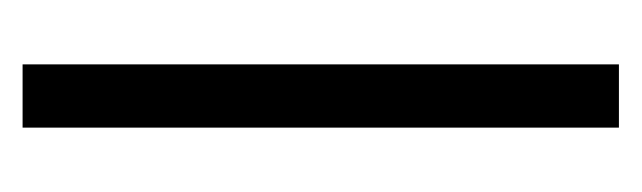

<svg xmlns="http://www.w3.org/2000/svg" viewBox="-219 -349 568 170"><g transform="rotate(90 65.0 -264.0)"><path d="M37 0V-528H93V0Z"/></g></svg>

Font: Bricolage Grotesque 96pt Condensed ExtraLight
Style: Regular
Weight: 200
Width: 3
Designer: Mathieu Triay
Foundry: Atelier Triay
Version: Version 1.001; ttfautohint (v1.8.4.7-5d5b);gftools[0.9.33.de